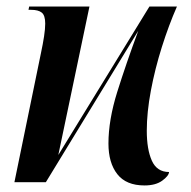

<svg xmlns="http://www.w3.org/2000/svg" viewBox="-20 -556 582 586"><path d="M421 10Q365 10 338 -24.5Q311 -59 311 -118Q311 -190 338 -276Q365 -362 402 -462L120 0H24L105 -394Q111 -422 114.5 -445Q118 -468 118 -484Q118 -509 107.5 -517.5Q97 -526 75 -526H67L69 -536H253L158 -83L436 -536H520Q495 -479 474 -412.5Q453 -346 440.5 -279.5Q428 -213 428 -157Q428 -100 443.5 -65.5Q459 -31 496 -31Q495 -19 475 -4.5Q455 10 421 10Z"/></svg>

Font: Noto Serif Display ExtraCondensed SemiBold
Style: Italic
Weight: 600
Width: 2
Italic angle: -12°
Designer: Monotype Design Team
Foundry: Monotype Imaging Inc.
Version: Version 2.009